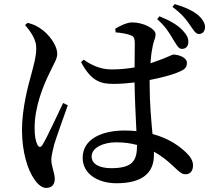

<svg xmlns="http://www.w3.org/2000/svg" viewBox="-20 -864 1040 943"><path d="M830 -671C847 -645 855 -625 872 -624C889 -623 904 -633 905 -656C906 -675 898 -693 877 -715C853 -741 813 -764 763 -784L752 -770C794 -733 813 -700 830 -671ZM913 -741C930 -717 940 -698 956 -697C975 -697 986 -710 987 -729C988 -746 978 -767 955 -788C928 -811 892 -828 838 -844L827 -830C873 -796 896 -767 913 -741ZM103 -741C133 -706 159 -668 158 -626C158 -587 147 -549 134 -500C117 -440 88 -329 88 -226C88 -117 116 -29 149 17C166 42 186 59 207 59C234 59 249 43 249 14C249 -14 232 -47 232 -80C232 -96 237 -117 246 -154C257 -190 294 -294 313 -347L290 -358C265 -307 211 -188 189 -153C180 -138 170 -140 164 -153C155 -170 150 -196 150 -237C150 -338 191 -440 222 -503C246 -555 261 -574 261 -599C261 -649 210 -703 183 -721C161 -737 145 -744 116 -752ZM653 -152V-149C653 -75 631 -38 526 -38C474 -38 430 -55 430 -96C430 -140 491 -165 549 -165C587 -165 621 -161 653 -152ZM548 -705C574 -703 599 -699 619 -692C635 -686 642 -682 642 -648L641 -533C608 -527 570 -523 528 -523C480 -523 436 -539 391 -571L378 -559C429 -463 476 -452 539 -452C572 -452 607 -455 641 -459V-451C642 -376 647 -286 650 -220C632 -222 613 -223 593 -223C481 -223 386 -182 386 -89C386 -9 462 36 552 36C681 36 736 -16 736 -103V-119C769 -101 800 -77 831 -48C858 -22 872 -8 891 -8C914 -8 928 -24 928 -52C928 -73 916 -94 895 -114C863 -145 811 -184 729 -206C723 -272 715 -355 715 -449V-471C771 -482 818 -495 842 -504C883 -520 898 -528 898 -555C898 -581 861 -595 832 -596C824 -596 803 -582 744 -562L719 -553C721 -583 724 -608 728 -626C734 -666 744 -673 744 -696C744 -722 686 -754 629 -754C604 -754 569 -737 546 -723Z"/></svg>

Font: Noto Serif CJK SC SemiBold
Style: Regular
Weight: 600
Designer: Ryoko NISHIZUKA 西塚涼子 (kana & ideographs); Frank Grießhammer (Latin, Greek & Cyrillic); Wenlong ZHANG 张文龙 (bopomofo); San
Foundry: Adobe
Version: Version 2.001;hotconv 1.1.0;makeotfexe 2.6.0